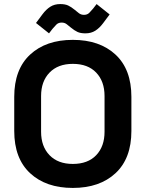

<svg xmlns="http://www.w3.org/2000/svg" viewBox="-20 -910 716 944"><path d="M50 -266V-434Q50 -569 128 -641.5Q206 -714 338 -714Q470 -714 548 -641.5Q626 -569 626 -434V-266Q626 -131 548 -58.5Q470 14 338 14Q206 14 128 -58.5Q50 -131 50 -266ZM494 -262V-438Q494 -510 453 -553Q412 -596 338 -596Q265 -596 223.5 -553Q182 -510 182 -438V-262Q182 -190 223.5 -147Q265 -104 338 -104Q412 -104 453 -147Q494 -190 494 -262ZM221 -746 157 -797 189 -840Q207 -864 227.5 -877Q248 -890 276 -890Q300 -890 315 -883Q330 -876 347 -862Q357 -854 367.5 -845.5Q378 -837 393 -837Q409 -837 419 -847Q429 -857 438 -868L455 -890L519 -839L487 -796Q469 -772 448.5 -759Q428 -746 400 -746Q376 -746 361 -753Q346 -760 329 -774Q319 -782 308.5 -790.5Q298 -799 283 -799Q267 -799 257 -789Q247 -779 238 -768Z"/></svg>

Font: Space 7353
Style: Regular
Weight: 400
Designer: Christine Claussen + Ruben Lyon  (Space 7353)
Version: Version 1.000;FEAKit 1.0